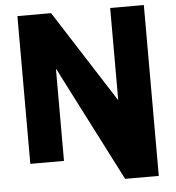

<svg xmlns="http://www.w3.org/2000/svg" viewBox="-62 -882 979 1068"><g transform="rotate(-5 428.0 -348.0)"><path d="M263 -512H265L593 129H781V-825H593V-313H591L263 -825H75V0H263Z"/></g></svg>

Font: Sztylet
Style: Bd
Weight: 700
Foundry: Cannot Into Space Fonts, PlusOne Fonts
Version: Version 0.12